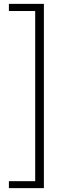

<svg xmlns="http://www.w3.org/2000/svg" viewBox="-20 -805 355 993"><path d="M26 132H162V-748H26V-785H207V168H26Z"/></svg>

Font: Merged Yaku Han JP Light
Style: Regular
Weight: 300
Designer: Ryoko NISHIZUKA 西塚涼子 (kana, bopomofo & ideographs); Paul D. Hunt (Latin, Greek & Cyrillic); Sandoll Communications 산돌커뮤니
Foundry: Adobe
Version: Version 2.004